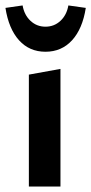

<svg xmlns="http://www.w3.org/2000/svg" viewBox="-27 -685 335 705"><path d="M-7 -656 56 -665Q62 -630 85 -608.5Q108 -587 140 -587Q172 -587 195 -608.5Q218 -630 224 -665L288 -656Q276 -579 237.5 -537Q199 -495 140 -495Q81 -495 43 -537Q5 -579 -7 -656ZM79 -411 195 -432V0H79Z"/></svg>

Font: Ysabeau Infant
Style: Bold
Weight: 700
Designer: Christian Thalmann (Catharsis Fonts)
Version: Version 0.003